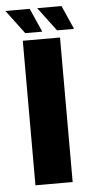

<svg xmlns="http://www.w3.org/2000/svg" viewBox="-107 -761 382 794"><g transform="rotate(-5 84.0 -364.5)"><path d="M7.5 0V-600H162V0ZM152.5 -630.5 78.5 -729H179.5L223 -630.5ZM20.5 -630.5 -53.5 -729H47.5L91 -630.5Z"/></g></svg>

Font: Anybody UltraCondensed ExtraBold
Style: Regular
Weight: 800
Width: 1
Designer: Tyler Finck
Foundry: Etcetera Type Company
Version: Version 1.010; ttfautohint (v1.8.3) -l 8 -r 50 -G 200 -x 14 